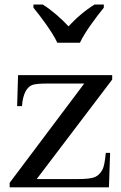

<svg xmlns="http://www.w3.org/2000/svg" viewBox="-20 -804 518 824"><path d="M452.5 -148 447.5 0H21.5V-19.5L341.5 -445.5H183Q133 -445.5 117.2 -438.8Q101.5 -432 90.5 -413.5Q76.5 -387 74.5 -348.5H53.5L57.5 -481.5H461.5V-462.5L137.5 -35.5H313.5Q368.5 -35.5 388.2 -44.5Q408 -53.5 420 -76.5Q429 -93.5 434 -148ZM123.5 -784.5H163.5Q178 -775.5 192.8 -764.5Q207.5 -753.5 221.8 -741.2Q236 -729 249.2 -716.2Q262.5 -703.5 274 -691Q285.5 -703.5 298.8 -716.2Q312 -729 326.5 -741.2Q341 -753.5 356 -764.5Q371 -775.5 385.5 -784.5H425.5V-771Q413.5 -756.5 399 -737.5Q384.5 -718.5 370.2 -698.2Q356 -678 343.5 -658Q331 -638 323 -620.5H226Q218 -638 205.5 -658Q193 -678 178.8 -698.2Q164.5 -718.5 150 -737.5Q135.5 -756.5 123.5 -771Z"/></svg>

Font: MM Phetkon
Style: Regular
Weight: 400
Designer: Khon Soe Zaw Thu
Version: Version 1.00 July 15, 2016, initial release